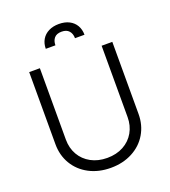

<svg xmlns="http://www.w3.org/2000/svg" viewBox="-164 -1039 1035 1170"><g transform="rotate(-20 353.5 -454.5)"><path d="M623 -707V-239.3Q623 -167.5 589.1 -110.4Q555.2 -53.2 493.7 -20.8Q432.1 11.7 353.5 11.7Q274.4 11.7 213.1 -20.8Q151.9 -53.2 117.9 -110.4Q84 -167.5 84 -239.3V-707H153.3V-244.1Q153.3 -189 178.2 -145.5Q203.1 -102.1 248.5 -77.4Q293.9 -52.7 353.5 -52.7Q413.1 -52.7 458.5 -77.4Q503.9 -102.1 528.8 -145.8Q553.7 -189.5 553.7 -244.1V-707ZM353.5 -920.9Q392.1 -920.9 420.2 -906.5Q448.2 -892.1 463.4 -866Q478.5 -839.8 478.5 -805.7H417Q417 -835 401.1 -853Q385.3 -871.1 353.5 -871.1Q320.8 -871.1 305.4 -853Q290 -835 290 -805.7H227.5Q227.5 -839.8 242.9 -866Q258.3 -892.1 286.9 -906.5Q315.4 -920.9 353.5 -920.9Z"/></g></svg>

Font: Pretendard Light
Style: Regular
Weight: 300
Designer: Base glyphs from Inter by Rasmus Andersson; Hangeul glyphs from Noto Sans CJK(Source Han Sans) by Jang Soo-young and Kan
Foundry: Kil Hyung-jin
Version: Version 1.309